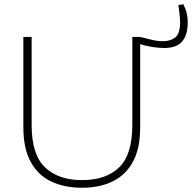

<svg xmlns="http://www.w3.org/2000/svg" viewBox="-20 -874 904 904"><path d="M754 -648Q726 -648 695.5 -653Q665 -658 633 -668L640 -700Q668 -693 695 -686.5Q722 -680 747 -680Q782 -680 805 -697.5Q828 -715 828 -770Q828 -786 825.5 -806.5Q823 -827 820 -850L843 -854Q854 -833 859 -812Q864 -791 864 -771Q864 -727 851 -699.5Q838 -672 813.5 -660Q789 -648 754 -648ZM366 10Q283 10 221 -19.5Q159 -49 124.5 -112Q90 -175 90 -274V-700H129V-285Q129 -146 192 -86Q255 -26 366 -26Q479 -26 541 -86Q603 -146 603 -285V-700H640V-274Q640 -175 606 -112.5Q572 -50 510.5 -20Q449 10 366 10Z"/></svg>

Font: REM Thin
Style: Regular
Weight: 250
Designer: Octavio Pardo
Foundry: Ashler Design
Version: Version 1.005;gftools[0.9.28]